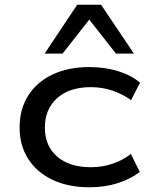

<svg xmlns="http://www.w3.org/2000/svg" viewBox="-20 -784 636 813"><path d="M358 9Q269 9 202.5 -22.5Q136 -54 99.5 -111Q63 -168 63 -244Q63 -322 99.5 -379.5Q136 -437 202.5 -468.5Q269 -500 358 -500Q424 -500 479.5 -483Q535 -466 573 -434L535 -360Q499 -386 455.5 -400.5Q412 -415 365 -415Q274 -415 222 -368.5Q170 -322 170 -244Q170 -166 222 -121Q274 -76 364 -76Q413 -76 456 -90.5Q499 -105 534 -132L572 -56Q533 -26 478.5 -8.5Q424 9 358 9ZM169 -557 307 -764H408L547 -557H471L358 -701L245 -557Z"/></svg>

Font: Nunito Sans 10pt Expanded Medium
Style: Regular
Weight: 500
Width: 7
Designer: Vernon Adams
Foundry: Vernon Adams
Version: Version 3.101;gftools[0.9.27]